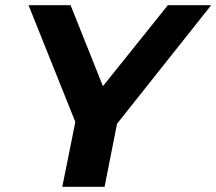

<svg xmlns="http://www.w3.org/2000/svg" viewBox="-20 -720 834 740"><path d="M220 0 278 -288 296 -186 90 -700H252L409 -307L311 -306L627 -700H794L385 -185L440 -288L383 0Z"/></svg>

Font: MOST Montserrat
Style: Bold Italic
Weight: 700
Italic angle: -11.3°
Designer: Julieta Ulanovsky
Foundry: Julieta Ulanovsky
Version: Version 8.000;March 11, 2024;FontCreator 15.0.0.2926 64-bit